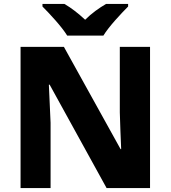

<svg xmlns="http://www.w3.org/2000/svg" viewBox="-20 -951 863 971"><path d="M502.9 -771C529.8 -815.9 593.8 -883.8 627.9 -918V-931.2H516.6C481.9 -911.1 443.8 -884.3 410.6 -851.1C375 -884.3 342.3 -909.7 305.7 -931.2H194.8V-918C231.4 -881.3 292 -816.4 319.8 -771ZM738.8 -713.9H585.9V-382.8C587.4 -324.2 590.3 -254.9 592.8 -196.8H589.8L303.2 -713.9H84V0H235.8V-330.1C234.4 -359.9 232.9 -392.6 231.4 -427.7C230 -462.4 228.5 -494.1 227.1 -522.9H231L519 0H738.8Z"/></svg>

Font: Noto Reveo Sans
Style: Regular
Weight: 800
Designer: Monotype Design Team
Foundry: Monotype Imaging Inc.
Version: Version 2.007